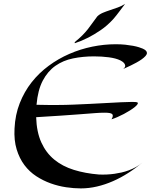

<svg xmlns="http://www.w3.org/2000/svg" viewBox="-20 -976 845 1019"><path d="M633.8 -609.9Q645.5 -619.1 644.5 -627.4Q643.6 -635.7 637.7 -642.1Q630.9 -649.4 618.2 -655.8Q594.7 -667 557.6 -671.9Q520.5 -676.8 479 -676.8Q419.9 -676.8 367.4 -666Q314.9 -655.3 274.2 -626.7Q233.4 -598.1 207 -548.1Q180.7 -498 173.8 -419.9Q204.1 -418.9 233.6 -418.9Q263.2 -418.9 292 -418.9Q326.7 -418.9 369.4 -420.7Q412.1 -422.4 456.8 -424.6Q501.5 -426.8 544.4 -429.2Q587.4 -431.6 622.1 -433.3Q656.7 -435.1 679.9 -435.1Q703.1 -435.1 708 -433.1Q713.9 -430.2 710.2 -423.6Q706.5 -417 696 -408.4Q685.5 -399.9 670.2 -390.1Q654.8 -380.4 637.7 -371.3Q620.6 -362.3 603.3 -354.7Q585.9 -347.2 571.8 -342.8Q583 -361.8 575.9 -369.9Q568.8 -377.9 537.1 -377.9Q522.9 -377.9 511.2 -377.4Q499.5 -377 484.4 -375.7Q469.2 -374.5 446.8 -372.8Q424.3 -371.1 388.7 -368.4Q353 -365.7 300.3 -362.1Q247.6 -358.4 171.9 -354Q174.3 -274.9 199.5 -219.7Q224.6 -164.6 268.1 -128.9Q311.5 -93.3 371.8 -74.5Q432.1 -55.7 504.9 -49.8Q546.9 -47.9 587.9 -53.7Q605.5 -56.2 624.8 -60.5Q644 -64.9 663.3 -72Q682.6 -79.1 701.2 -89.4Q719.7 -99.6 735.8 -113.8Q699.7 -83 660.4 -57.9Q621.1 -32.7 579.3 -14.4Q537.6 3.9 494.6 13.9Q451.7 23.9 409.2 23.9Q372.1 23.9 330.8 17.8Q289.6 11.7 249.3 -2.7Q209 -17.1 172.6 -40.8Q136.2 -64.5 109.6 -99.9Q83 -135.3 68.4 -183.3Q53.7 -231.4 57.1 -293.9Q60.5 -366.7 84.7 -428.2Q108.9 -489.7 147.9 -539.3Q187 -588.9 238.3 -626.7Q289.6 -664.6 347.9 -689.9Q406.2 -715.3 469.2 -728.3Q532.2 -741.2 594.2 -741.2Q621.6 -741.2 644.5 -738.8Q667.5 -736.3 685.8 -732.9Q704.1 -729.5 717.3 -725.3Q730.5 -721.2 737.8 -717.8Q759.8 -708 759.8 -694.8Q759.8 -687 751.7 -678.2Q743.7 -669.4 731.2 -660.6Q718.8 -651.9 703.9 -643.8Q689 -635.7 675 -628.9Q661.1 -622.1 649.9 -617.2Q638.7 -612.3 633.8 -609.9ZM644 -955.6Q630.9 -938 618.7 -921.9Q608.4 -908.2 597.7 -894.5Q586.9 -880.9 580.1 -873.5Q549.3 -839.8 514.2 -815.9Q479 -792 448.2 -776.4Q412.6 -758.3 377 -746.6Q376.5 -748 376.5 -749.5Q376.5 -752.4 377 -752.9Q401.9 -772.9 417.7 -789.1Q433.6 -805.2 445.8 -820.6Q458 -835.9 469.2 -852.1Q480.5 -868.2 496.1 -888.7Q507.8 -900.4 525.6 -908Q543.5 -915.5 563.7 -922.1Q584 -928.7 605 -936.3Q626 -943.8 644 -955.6Z"/></svg>

Font: Eagle Lake
Style: Regular
Weight: 400
Designer: Astigmatic (AOETI)
Foundry: Astigmatic (AOETI)
Version: Version 1.000